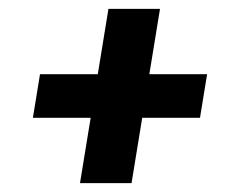

<svg xmlns="http://www.w3.org/2000/svg" viewBox="-20 -556 540 432"><path d="M160 -144 184 -291H54L70 -389H200L224 -536H340L316 -389H446L430 -291H300L276 -144Z"/></svg>

Font: Iosevka Curly Slab XBdObl
Style: Regular
Weight: 800
Italic angle: -9°
Monospace: yes
Designer: Belleve Invis
Foundry: Belleve Invis
Version: Version 11.1.0; ttfautohint (v1.8.3)